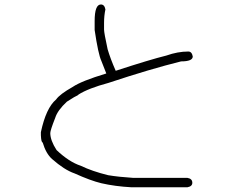

<svg xmlns="http://www.w3.org/2000/svg" viewBox="-20 -666 1040 837"><path d="M419.9 -646.5Q435.5 -646.5 439.5 -625Q433.6 -597.2 433.6 -566.4V-537.1Q433.6 -522.9 449.2 -451.2Q460.9 -411.1 484.4 -357.4Q633.8 -406.2 705.1 -423.8Q754.9 -441.4 800.8 -441.4Q816.4 -441.4 820.3 -419.9Q820.3 -398.4 769.5 -398.4Q635.3 -365.2 453.1 -304.7Q365.7 -281.2 322.3 -253.9Q322.3 -251.5 302.7 -242.2L271.5 -222.7Q231 -185.1 220.7 -152.3Q199.2 -97.7 199.2 -85.9Q199.2 -54.2 226.6 -11.7Q281.2 40 332 56.6Q381.8 80.6 451.2 97.7Q498 105.5 560.5 109.4H796.9Q818.4 112.8 818.4 130.9Q818.4 146.5 796.9 150.4H552.7Q481.4 146.5 421.9 132.8Q375 121.6 304.7 89.8Q260.7 74.7 207 27.3Q180.2 3.4 166 -44.9Q159.7 -44.9 158.2 -76.2V-89.8Q180.7 -195.3 224.6 -232.4Q240.7 -255.4 296.9 -287.1Q335 -313 443.4 -345.7L421.9 -400.4Q408.2 -429.7 392.6 -535.2V-574.2Q392.6 -646.5 419.9 -646.5Z"/></svg>

Font: CEF Fonts CJK
Style: Regular
Weight: 400
Designer: PartyBoss (派对大魔王)
Version: Release 2.25